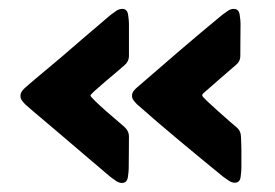

<svg xmlns="http://www.w3.org/2000/svg" viewBox="-20 -464 610 426"><path d="M250.5 -58.1Q243.7 -58.1 236.8 -63Q230 -67.9 224.6 -71.8Q195.8 -96.2 167 -120.8Q138.2 -145.5 109.4 -169.9Q91.3 -185.5 72.8 -200.9Q54.2 -216.3 36.6 -231.9Q32.7 -235.8 29.1 -240.5Q25.4 -245.1 25.4 -251Q25.4 -257.3 29.1 -262.2Q32.7 -267.1 37.1 -270.5Q56.6 -287.6 76.7 -304.2Q96.7 -320.8 116.2 -337.4Q143.6 -360.8 170.7 -384.3Q197.8 -407.7 225.1 -430.7Q230.5 -434.6 237.3 -439.5Q244.1 -444.3 251 -444.3Q262.2 -444.3 264.2 -431.6Q266.1 -418.9 266.1 -411.6V-339.4Q266.1 -328.1 256.8 -319.8Q253.4 -316.9 241.5 -306.6Q229.5 -296.4 215.3 -284.4Q201.2 -272.5 190.9 -263.2Q180.7 -253.9 180.7 -252Q180.7 -250 190.9 -240Q201.2 -230 215.3 -217.5Q229.5 -205.1 241.7 -194.8Q253.9 -184.6 257.3 -181.2Q266.1 -172.4 266.1 -161.6Q266.1 -144 265.9 -126.2Q265.6 -108.4 265.6 -90.8Q265.6 -83.5 263.7 -70.8Q261.7 -58.1 250.5 -58.1ZM501 -58.6Q494.1 -58.6 487.1 -63.5Q480 -68.4 474.6 -72.3Q426.8 -111.3 378.7 -151.4Q330.6 -191.4 284.2 -232.4Q280.3 -236.3 276.6 -241Q272.9 -245.6 272.9 -251.5Q272.9 -257.3 276.6 -262.2Q280.3 -267.1 284.7 -270.5Q331.1 -311 378.2 -351.3Q425.3 -391.6 472.7 -430.7Q478 -434.6 484.9 -439.5Q491.7 -444.3 498.5 -444.3Q509.8 -444.3 511.7 -431.6Q513.7 -418.9 513.7 -411.6Q513.7 -393.6 513.4 -375.5Q513.2 -357.4 513.2 -339.4Q513.2 -328.1 503.9 -320.3Q485.8 -304.7 467.8 -289.1Q449.7 -273.4 432.1 -257.8Q428.7 -255.4 428.7 -252Q428.7 -250 439.2 -240Q449.7 -230 463.9 -217.3Q478 -204.6 490.2 -194.1Q502.4 -183.6 505.9 -180.7Q514.2 -173.3 514.6 -161.6Q515.6 -144.5 515.6 -126.7Q515.6 -108.9 515.6 -91.8Q515.6 -84.5 513.9 -71.5Q512.2 -58.6 501 -58.6Z"/></svg>

Font: Belanosima SemiBold
Style: Regular
Weight: 600
Designer: The DocRepair Project, Santiago Orozco
Foundry: Google
Version: Version 2.000